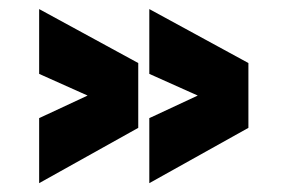

<svg xmlns="http://www.w3.org/2000/svg" viewBox="-20 -522 640 434"><path d="M68.5 -108V-255L178 -306L68.5 -355V-501.5L292.5 -379.5V-233ZM317.5 -108V-255L427 -306L317.5 -355V-501.5L541.5 -379.5V-233Z"/></svg>

Font: Tourney Condensed Black
Style: Regular
Weight: 900
Width: 3
Designer: Tyler Finck
Foundry: Etcetera Type Co
Version: Version 1.010; ttfautohint (v1.8.3)